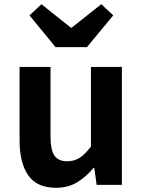

<svg xmlns="http://www.w3.org/2000/svg" viewBox="-20 -878 677 912"><path d="M246 14Q155 14 114 -45.5Q73 -105 73 -210V-560H220V-229Q220 -165 239 -138.5Q258 -112 298 -112Q333 -112 358.5 -128.5Q384 -145 412 -182V-560H559V0H439L428 -80H424Q388 -37 345.5 -11.5Q303 14 246 14ZM244 -654 120 -805 177 -858 316 -747H321L461 -858L518 -805L393 -654Z"/></svg>

Font: Chiron Sans HK TT
Style: Bold
Weight: 700
Designer: Ryoko NISHIZUKA 西塚涼子 (kana, bopomofo & ideographs); Paul D. Hunt (Latin, Greek & Cyrillic); Sandoll Communications 산돌커뮤니
Foundry: Adobe
Version: Version 2.022;hotconv 1.0.109;makeotfexe 2.5.65596